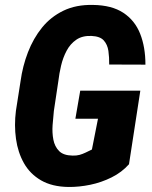

<svg xmlns="http://www.w3.org/2000/svg" viewBox="-20 -741 611 771"><path d="M543.5 -377 498 -81.5Q468.8 -48.8 428 -28.6Q387.2 -8.3 342.3 1Q297.4 10.3 254.4 9.8Q189 8.8 144.8 -16.8Q100.6 -42.5 76.2 -85.7Q51.8 -128.9 44.2 -183.3Q36.6 -237.8 43.9 -295.9L62.5 -414.6Q70.8 -475.6 92.3 -531.2Q113.8 -586.9 148.7 -630.1Q183.6 -673.3 234.6 -698Q285.6 -722.7 353.5 -721.2Q428.7 -720.2 475.1 -689.7Q521.5 -659.2 542.7 -605.7Q564 -552.2 564 -481.4L418.5 -481.9Q418.9 -510.7 415.3 -536.4Q411.6 -562 396.7 -578.6Q381.8 -595.2 347.2 -596.7Q310.5 -598.1 286.4 -581.5Q262.2 -564.9 247.6 -537.4Q232.9 -509.8 225.3 -477.5Q217.8 -445.3 214.4 -416L196.3 -295.4Q193.4 -269 191.2 -238.5Q189 -208 194.3 -180.2Q199.7 -152.3 217.3 -134.5Q234.9 -116.7 271.5 -116.2Q287.1 -115.7 299.6 -119.1Q312 -122.6 324 -128.4Q335.9 -134.3 349.1 -140.6L373.5 -264.2H282.7L302.2 -377Z"/></svg>

Font: Roboto Condensed ExtraBold
Style: Italic
Weight: 800
Italic angle: -12°
Designer: Christian Robertson
Foundry: Google
Version: Version 3.008; 2023